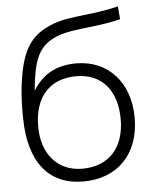

<svg xmlns="http://www.w3.org/2000/svg" viewBox="-53 -780 674 840"><g transform="rotate(-5 283.5 -360.0)"><path d="M279 15C430 15.5 527 -85 527 -243C527 -399.5 431.5 -502.5 292.5 -502.5C207.5 -502.5 145 -470 101.5 -399C112.5 -524.5 136 -579 188.5 -612C265 -660.5 375 -645.5 501 -678.5L496 -735C349.5 -698.5 252.5 -718.5 157 -658.5C92 -618 62.5 -551 47 -430C40.5 -379 39.5 -323.5 40.5 -282C43 -92 126.5 15 279 15ZM280 -41C172 -41 103 -120 103 -242C103 -370 170.5 -446.5 287.5 -446.5C400.5 -446.5 465.5 -368.5 465.5 -242C465.5 -117.5 396.5 -41 280 -41Z"/></g></svg>

Font: Vela Sans Light
Style: Regular
Weight: 300
Designer: Principal design: Mikhail Sharanda - project Manrope.
Design modification: Ravid Balaliev
Foundry: Mikhail Sharanda
Version: Version 1.001